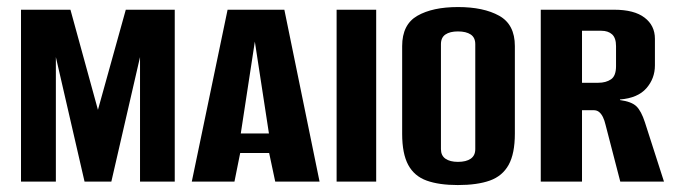

<svg xmlns="http://www.w3.org/2000/svg" viewBox="-20 -523 1948 553"><path d="M40.5 0V-495H182.9L262.1 -206.7L342.3 -495H483.3V0H383.3V-358.6L300.7 0H223.5L140.9 -358.6V0Z M532.4 0 635.5 -495H799L900.4 0H772.7L755.2 -82.3H671.8L655.3 0ZM673.5 -138.5H754.6L714 -403.2Z M949.5 0V-495H1063.5V0Z M1298.6 10Q1244.7 10 1209 -2.8Q1173.4 -15.5 1155.9 -47.8Q1138.3 -80.2 1138.3 -137.5V-390.3Q1138.3 -452.5 1182.2 -477.6Q1226 -502.7 1299.2 -502.7Q1372.7 -502.7 1417.8 -477.6Q1462.9 -452.5 1462.9 -390.3V-138.1Q1462.9 -80.5 1445 -48.2Q1427.1 -15.9 1390.8 -2.9Q1354.5 10 1298.6 10ZM1298.9 -56.8Q1322.8 -56.8 1335.8 -65.9Q1348.9 -75 1348.9 -93.5V-395.8Q1348.9 -414.9 1335.7 -423.7Q1322.5 -432.5 1298.9 -432.5Q1276 -432.5 1263 -423.7Q1250 -414.9 1250 -395.8V-93.5Q1250 -75 1263 -65.9Q1276 -56.8 1298.9 -56.8Z M1537.5 0V-495H1749Q1806.7 -495 1836.5 -472.2Q1866.3 -449.5 1866.3 -411.3V-334.7Q1866.3 -296.9 1841.7 -268.8Q1817 -240.6 1765.7 -236.5V-234.8Q1799 -230.3 1813 -216.8Q1827 -203.2 1837.5 -170.7L1892.4 0H1766.5L1724.2 -163.2Q1721.2 -176.2 1716.7 -185.5Q1712.1 -194.9 1705.8 -200.2Q1699.5 -205.6 1689.9 -205.6H1656.3V0ZM1656.3 -284.6H1703.1Q1725.3 -284.6 1739.8 -294.5Q1754.3 -304.3 1754.3 -332.5V-390.2Q1754.3 -413.6 1743 -424Q1731.6 -434.4 1711.9 -434.4H1656.3Z"/></svg>

Font: Alumni Sans SC Thin
Style: Regular
Weight: 100
Designer: Robert E. Leuschke
Foundry: Robert E. Leuschke
Version: Version 1.018